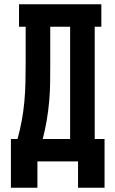

<svg xmlns="http://www.w3.org/2000/svg" viewBox="-20 -755 540 898"><path d="M155 123H31V-105H62Q74 -148 82 -192Q90 -236 94 -280.5Q98 -325 99 -370Q100 -415 100 -459V-630H69V-735H454V-630H423V-105H469V123H345V0H155ZM180 -105H308V-630H215V-459Q215 -415 214.5 -370Q214 -325 210 -280.5Q206 -236 198.5 -192Q191 -148 180 -105Z"/></svg>

Font: Iosevka Curly Slab Extrabold
Style: Regular
Weight: 800
Monospace: yes
Designer: Belleve Invis
Foundry: Belleve Invis
Version: Version 22.1.2; ttfautohint (v1.8.4)